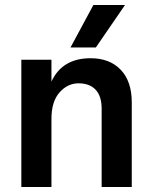

<svg xmlns="http://www.w3.org/2000/svg" viewBox="-20 -745 605 765"><path d="M362 -556H261L352 -725H478ZM505 0H385V-312Q385 -362 361 -387.5Q337 -413 293 -413Q249 -413 217 -376.5Q185 -340 185 -272V0H65V-507H185V-420Q228 -513 341 -513Q417 -513 461 -467Q505 -421 505 -337Z"/></svg>

Font: Hind Kochi SemiBold
Style: Regular
Weight: 600
Designer: Dhruvi Tolia
Foundry: Indian Type Foundry
Version: Version 0.702;PS 1.0;hotconv 1.0.81;makeotf.lib2.5.63406